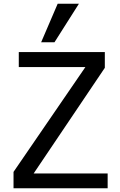

<svg xmlns="http://www.w3.org/2000/svg" viewBox="-20 -1002 640 1022"><path d="M52 -87 434.5 -645H80V-725H538V-641L159 -78.5H553V0H52ZM199 -777 287 -982H400L270 -777Z"/></svg>

Font: JuliaMono
Style: Regular
Weight: 400
Monospace: yes
Designer: cormullion
Foundry: corm
Version: Version 0.055; ttfautohint (v1.8.4)